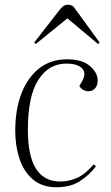

<svg xmlns="http://www.w3.org/2000/svg" viewBox="-20 -772 468 806"><path d="M261 -523Q326 -523 358 -494.5Q390 -466 390 -435Q390 -413 379 -401Q368 -389 352 -389Q327 -389 313 -411L324 -430Q344 -464 325 -484.5Q306 -505 258 -505Q185 -505 141 -437Q97 -369 97 -226Q97 -10 233 -10Q270 -10 305 -26Q340 -42 373 -82L383 -74Q355 -37 315.5 -11.5Q276 14 217 14Q157 14 118.5 -18.5Q80 -51 62 -105Q44 -159 44 -223Q44 -312 70 -379.5Q96 -447 144.5 -485Q193 -523 261 -523ZM398 -594 392 -587 263 -695 130 -587 124 -594 229 -729Q237 -740 245.5 -746Q254 -752 265 -752Q278 -752 288 -745Z"/></svg>

Font: Display Extralight
Style: Italic
Weight: 200
Italic angle: -2°
Designer: Latin by Veronika Burian and Jose Scaglione. Greek by Irene Vlachou. Cyrillic by Vera Evstafieva
Foundry: TypeTogether
Version: Version 3.002